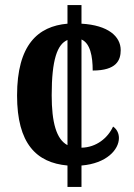

<svg xmlns="http://www.w3.org/2000/svg" viewBox="-20 -734 527 754"><path d="M245 -84V0H300V-84C398 -92 447 -146 447 -192C447 -210 439 -227 424 -237C404 -193 359 -155 300 -154V-579C334 -564 344 -514 344 -457C437 -457 454 -497 454 -537C454 -591 405 -635 300 -641V-714H245V-641C129 -631 47 -558 47 -359C47 -170 123 -95 245 -84ZM245 -577V-164C201 -187 183 -254 183 -360C183 -500 205 -560 245 -577Z"/></svg>

Font: Noto Serif Armenian Condensed
Style: Bold
Weight: 700
Width: 3
Designer: Monotype Design Team
Foundry: Monotype Imaging Inc.
Version: Version 2.008